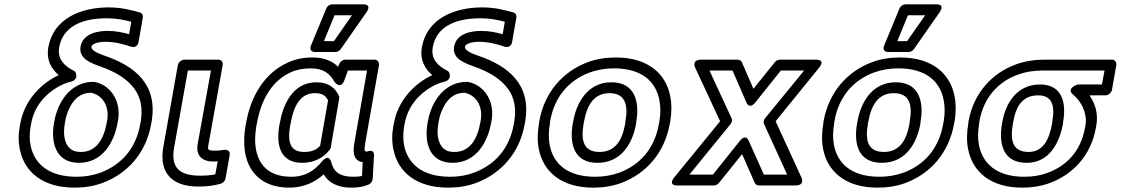

<svg xmlns="http://www.w3.org/2000/svg" viewBox="-20 -827 5148 882"><path d="M474 -685C433 -685 361 -675 350 -613C343 -571 374 -552 392 -542C404 -536 419 -529 437 -523C513 -497 565 -463 596 -421C627 -380 637 -329 626 -266L624 -256C604 -142 535 -69 442 -34C409 -22 373 -15 332 -15C204 -15 139 -74 121 -156C115 -185 115 -215 121 -249L123 -259C137 -337 187 -394 245 -427C265 -439 286 -447 307 -452C317 -454 334 -464 330 -485C329 -493 325 -499 319 -502C273 -525 243 -557 252 -610C268 -701 350 -743 470 -743C516 -743 548 -736 583 -727L573 -670C544 -678 512 -685 474 -685ZM73 -259 71 -249C64 -209 64 -172 72 -137C94 -35 178 35 323 35C369 35 412 28 452 13C564 -29 651 -123 674 -256L676 -266C707 -440 598 -524 461 -571C438 -579 397 -594 400 -613C401 -621 419 -635 465 -635C509 -635 547 -624 581 -613C613 -603 617 -635 617 -637L636 -746C638 -756 633 -767 622 -770C580 -781 539 -793 479 -793C352 -793 225 -742 202 -610C192 -551 216 -510 250 -482C168 -444 92 -366 73 -259ZM343 -79C453 -79 505 -177 520 -262L522 -272C534 -341 509 -396 468 -427C452 -439 434 -447 413 -451H409C326 -451 275 -393 250 -337C241 -316 234 -295 230 -272L228 -262C212 -169 238 -79 343 -79ZM472 -272 470 -262C456 -184 420 -129 352 -129C334 -129 321 -132 311 -138C280 -157 267 -200 278 -262L280 -272C283 -291 289 -308 296 -324C316 -368 345 -400 398 -401C452 -390 484 -338 472 -272Z M900 -20C799 -20 764 -61 780 -150L843 -503H949L888 -165C879 -112 908 -85 960 -85C967 -85 974 -86 980 -86L969 -26C947 -22 927 -20 900 -20ZM891 30C930 30 962 26 994 17C1004 14 1014 4 1016 -7L1035 -114C1039 -136 1021 -140 1011 -139L991 -136C984 -135 977 -135 968 -135C934 -135 933 -138 938 -165L1003 -528C1005 -542 997 -553 983 -553H827C816 -553 800 -543 797 -528L730 -150C710 -34 769 30 891 30Z M1407 -513C1468 -513 1497 -487 1517 -450C1517 -450 1546 -412 1563 -461L1578 -503H1666L1608 -171C1603 -143 1596 -89 1646 -82L1643 -19C1632 -16 1620 -15 1602 -15C1539 -15 1512 -40 1502 -81C1502 -81 1493 -125 1459 -85C1425 -44 1384 -15 1318 -15C1210 -15 1164 -75 1154 -153C1150 -182 1152 -214 1158 -250L1160 -260C1181 -377 1234 -458 1316 -495C1342 -507 1373 -513 1407 -513ZM1416 -563C1376 -563 1338 -556 1303 -540C1196 -492 1132 -387 1110 -260L1108 -250C1101 -210 1100 -172 1104 -138C1116 -43 1178 35 1309 35C1375 35 1427 10 1467 -26C1489 12 1531 35 1593 35C1623 35 1646 32 1673 21C1683 17 1691 6 1692 -5L1698 -111C1700 -145 1671 -132 1667 -131H1664C1655 -131 1652 -134 1658 -171L1721 -528C1723 -539 1715 -553 1700 -553H1566C1555 -553 1542 -544 1538 -532L1533 -520C1508 -546 1470 -563 1416 -563ZM1537 -386C1522 -421 1491 -449 1434 -449C1322 -449 1279 -342 1265 -260L1263 -250C1249 -169 1262 -79 1368 -79C1423 -79 1465 -102 1494 -138C1497 -142 1499 -147 1500 -151C1502 -160 1502 -167 1503 -171L1538 -373C1539 -377 1539 -382 1537 -386ZM1487 -366 1453 -171C1452 -166 1451 -163 1451 -158C1435 -140 1415 -129 1377 -129C1312 -129 1300 -175 1313 -250L1315 -260C1329 -341 1360 -399 1426 -399C1463 -399 1476 -387 1487 -366ZM1517 -757H1597L1514 -638H1468ZM1506 -807C1495 -807 1484 -800 1479 -788L1409 -619C1397 -590 1422 -588 1428 -588H1520C1529 -588 1539 -593 1545 -601L1663 -770C1691 -811 1647 -807 1647 -807Z M2190 -685C2149 -685 2077 -675 2066 -613C2059 -571 2090 -552 2108 -542C2120 -536 2135 -529 2153 -523C2229 -497 2281 -463 2312 -421C2343 -380 2353 -329 2342 -266L2340 -256C2320 -142 2251 -69 2158 -34C2125 -22 2089 -15 2048 -15C1920 -15 1855 -74 1837 -156C1831 -185 1831 -215 1837 -249L1839 -259C1853 -337 1903 -394 1961 -427C1981 -439 2002 -447 2023 -452C2033 -454 2050 -464 2046 -485C2045 -493 2041 -499 2035 -502C1989 -525 1959 -557 1968 -610C1984 -701 2066 -743 2186 -743C2232 -743 2264 -736 2299 -727L2289 -670C2260 -678 2228 -685 2190 -685ZM1789 -259 1787 -249C1780 -209 1780 -172 1788 -137C1810 -35 1894 35 2039 35C2085 35 2128 28 2168 13C2280 -29 2367 -123 2390 -256L2392 -266C2423 -440 2314 -524 2177 -571C2154 -579 2113 -594 2116 -613C2117 -621 2135 -635 2181 -635C2225 -635 2263 -624 2297 -613C2329 -603 2333 -635 2333 -637L2352 -746C2354 -756 2349 -767 2338 -770C2296 -781 2255 -793 2195 -793C2068 -793 1941 -742 1918 -610C1908 -551 1932 -510 1966 -482C1884 -444 1808 -366 1789 -259ZM2059 -79C2169 -79 2221 -177 2236 -262L2238 -272C2250 -341 2225 -396 2184 -427C2168 -439 2150 -447 2129 -451H2125C2042 -451 1991 -393 1966 -337C1957 -316 1950 -295 1946 -272L1944 -262C1928 -169 1954 -79 2059 -79ZM2188 -272 2186 -262C2172 -184 2136 -129 2068 -129C2050 -129 2037 -132 2027 -138C1996 -157 1983 -200 1994 -262L1996 -272C1999 -291 2005 -308 2012 -324C2032 -368 2061 -400 2114 -401C2168 -390 2200 -338 2188 -272Z M2507 -269C2527 -385 2595 -459 2689 -494C2722 -506 2759 -513 2800 -513C2929 -513 2993 -452 3009 -367C3015 -337 3015 -305 3009 -269L3007 -259C2987 -143 2919 -69 2825 -34C2792 -22 2755 -15 2714 -15C2585 -15 2521 -76 2505 -161C2499 -191 2500 -223 2506 -259ZM2457 -269 2456 -259C2449 -218 2448 -179 2455 -143C2475 -39 2558 35 2705 35C2752 35 2795 28 2835 13C2949 -30 3033 -125 3057 -259L3059 -269C3066 -310 3066 -349 3059 -385C3039 -489 2956 -563 2809 -563C2762 -563 2719 -556 2679 -541C2565 -498 2481 -403 2457 -269ZM2903 -269C2918 -356 2899 -449 2789 -449C2679 -449 2628 -355 2613 -269L2611 -259C2596 -171 2613 -79 2725 -79C2836 -79 2887 -172 2902 -259ZM2853 -269 2852 -259C2838 -180 2805 -129 2734 -129C2662 -129 2647 -179 2661 -259L2663 -269C2677 -347 2710 -399 2780 -399C2851 -399 2867 -347 2853 -269Z M3451 -358 3567 -503H3674L3494 -283C3487 -274 3487 -264 3490 -257L3596 -25H3489L3420 -179C3420 -179 3408 -216 3378 -179L3255 -25H3147L3336 -257C3343 -266 3344 -276 3341 -283L3239 -503H3345L3408 -358C3408 -358 3421 -320 3451 -358ZM3441 -419 3388 -541C3385 -548 3377 -553 3368 -553H3202C3154 -553 3174 -515 3174 -515L3288 -270L3078 -13C3045 28 3093 25 3093 25H3260C3268 25 3277 20 3283 13L3389 -119L3447 13C3450 20 3458 25 3467 25H3633C3681 25 3661 -13 3661 -13L3543 -270L3742 -515C3775 -556 3728 -553 3728 -553H3562C3554 -553 3545 -548 3539 -541Z M3813 -269C3833 -385 3901 -459 3995 -494C4028 -506 4065 -513 4106 -513C4235 -513 4299 -452 4315 -367C4321 -337 4321 -305 4315 -269L4313 -259C4293 -143 4225 -69 4131 -34C4098 -22 4061 -15 4020 -15C3891 -15 3827 -76 3811 -161C3805 -191 3806 -223 3812 -259ZM3763 -269 3762 -259C3755 -218 3754 -179 3761 -143C3781 -39 3864 35 4011 35C4058 35 4101 28 4141 13C4255 -30 4339 -125 4363 -259L4365 -269C4372 -310 4372 -349 4365 -385C4345 -489 4262 -563 4115 -563C4068 -563 4025 -556 3985 -541C3871 -498 3787 -403 3763 -269ZM4209 -269C4224 -356 4205 -449 4095 -449C3985 -449 3934 -355 3919 -269L3917 -259C3902 -171 3919 -79 4031 -79C4142 -79 4193 -172 4208 -259ZM4159 -269 4158 -259C4144 -180 4111 -129 4040 -129C3968 -129 3953 -179 3967 -259L3969 -269C3983 -347 4016 -399 4086 -399C4157 -399 4173 -347 4159 -269ZM4151 -757H4230L4147 -638H4102ZM4140 -807C4129 -807 4117 -800 4112 -788L4042 -619C4030 -590 4055 -588 4061 -588H4154C4163 -588 4172 -593 4178 -601L4296 -770C4324 -811 4280 -807 4280 -807Z M5042 -439H4931C4931 -439 4876 -422 4908 -394C4939 -367 4961 -333 4967 -290C4969 -277 4969 -263 4966 -249L4964 -239C4945 -133 4880 -65 4792 -33C4760 -21 4725 -15 4685 -15C4557 -15 4493 -77 4477 -161C4471 -191 4472 -223 4478 -259L4479 -269C4499 -381 4566 -452 4658 -485C4691 -497 4728 -503 4770 -503H5054ZM4985 -389H5059C5070 -389 5085 -399 5088 -414L5108 -528C5110 -539 5103 -553 5088 -553H4778C4732 -553 4689 -546 4649 -532C4537 -492 4452 -399 4429 -269L4428 -259C4421 -218 4420 -179 4427 -143C4447 -39 4529 35 4676 35C4721 35 4763 28 4802 14C4908 -25 4992 -113 5014 -239L5016 -249C5027 -310 5008 -354 4985 -389ZM4758 -439C4652 -439 4600 -354 4585 -269L4583 -259C4568 -172 4584 -79 4696 -79C4805 -79 4849 -179 4863 -259L4864 -269C4878 -349 4863 -439 4758 -439ZM4749 -389C4813 -389 4827 -342 4814 -269L4813 -259C4799 -181 4769 -129 4705 -129C4633 -129 4619 -179 4633 -259L4635 -269C4648 -343 4680 -389 4749 -389Z"/></svg>

Font: Asimov
Style: WidOuIt
Weight: 500
Designer: Google
Version: Version 2.000980; 2014